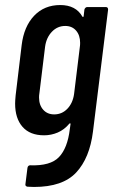

<svg xmlns="http://www.w3.org/2000/svg" viewBox="-20 -537 451 762"><path d="M326 -509H400Q409 -509 409 -499L349 -15Q336 90 282.5 147.5Q229 205 115 205L89 204Q79 202 81 193L89 129Q91 119 100 119Q180 122 214 86.5Q248 51 257 -24L260 -45Q260 -47 258.5 -47.5Q257 -48 255 -46Q235 -22 209 -11Q183 0 155 0Q99 0 69.5 -33.5Q40 -67 40 -126Q40 -136 42 -158L66 -358Q75 -432 115.5 -474.5Q156 -517 219 -517Q281 -517 307 -471Q309 -469 310.5 -470Q312 -471 312 -473L315 -499Q316 -503 319 -506Q322 -509 326 -509ZM274 -164 297 -352Q298 -357 298 -367Q298 -397 282 -415.5Q266 -434 239 -434Q208 -434 186 -411Q164 -388 159 -352L136 -164Q135 -159 135 -150Q135 -120 151.5 -101.5Q168 -83 195 -83Q226 -83 247.5 -105.5Q269 -128 274 -164Z"/></svg>

Font: Barlow Condensed Medium
Style: Italic
Weight: 500
Width: 3
Italic angle: -7°
Designer: Jeremy Tribby
Foundry: Tribby Type
Version: Version 1.408